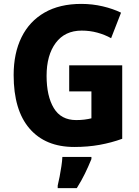

<svg xmlns="http://www.w3.org/2000/svg" viewBox="-20 -744 715 985"><path d="M335 -409H607V-32Q552 -12 491.5 -1Q431 10 361 10Q213 10 131.5 -84.5Q50 -179 50 -359Q50 -471 90.5 -553Q131 -635 208.5 -679.5Q286 -724 397 -724Q454 -724 507 -711.5Q560 -699 601 -679L550 -548Q518 -566 479.5 -576.5Q441 -587 399 -587Q313 -587 266 -524Q219 -461 219 -355Q219 -251 256 -189.5Q293 -128 371 -128Q394 -128 413.5 -130.5Q433 -133 449 -137V-275H335ZM449 72Q434 109 416 146Q398 183 374 221H276V208Q281 188 286 161.5Q291 135 295 108.5Q299 82 300 61H449Z"/></svg>

Font: Noto Sans Tamil SemiCondensed ExtraBold
Style: Regular
Weight: 800
Width: 4
Designer: Jelle Bosma - Monotype Design Team
Foundry: Monotype Imaging Inc.
Version: Version 2.004; ttfautohint (v1.8.4.7-5d5b)